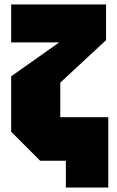

<svg xmlns="http://www.w3.org/2000/svg" viewBox="-20 -720 525 860"><path d="M160 0 30 -130V-378L245 -530H30V-700H455V-540L250 -350V-195H465V120H275V0Z"/></svg>

Font: Tektur SemiCondensed Black
Style: Regular
Weight: 900
Width: 4
Designer: Adam Jagosz
Foundry: Adam Jagosz
Version: Version 1.005;gftools[0.9.30]